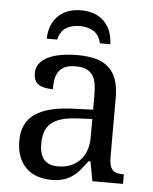

<svg xmlns="http://www.w3.org/2000/svg" viewBox="-53 -788 670 843"><g transform="rotate(5 281.5 -366.5)"><path d="M147 -145Q147 -98.1 166.7 -75Q186.5 -51.8 228 -51.8Q258.3 -51.8 283 -61.5Q307.6 -71.3 325 -89.4Q342.3 -107.4 351.6 -133.3Q360.8 -159.2 360.8 -190.9V-272L296.9 -269Q254.4 -267.1 225.8 -258.5Q197.3 -250 179.7 -234.6Q162.1 -219.2 154.5 -196.8Q147 -174.3 147 -145ZM268.1 -496.1Q239.3 -496.1 221.4 -488Q203.6 -480 193.6 -465.3Q183.6 -450.7 180.2 -430.7Q176.8 -410.6 176.8 -387.2Q135.3 -387.2 113.5 -401.4Q91.8 -415.5 91.8 -450.2Q91.8 -476.1 106 -494.1Q120.1 -512.2 144.8 -523.7Q169.4 -535.2 202.1 -540.5Q234.9 -545.9 272 -545.9Q317.9 -545.9 352.1 -536.9Q386.2 -527.8 409.2 -507.3Q432.1 -486.8 443.6 -453.9Q455.1 -420.9 455.1 -373V-113.8Q455.1 -92.8 458.5 -79.1Q461.9 -65.4 469.2 -57.1Q476.6 -48.8 488.5 -45.4Q500.5 -42 517.1 -42H520V0H384.8L369.1 -85.9H360.8Q345.2 -64.9 330.6 -47.4Q315.9 -29.8 298.3 -17.1Q280.8 -4.4 258.5 2.7Q236.3 9.8 205.1 9.8Q171.9 9.8 143.3 0.2Q114.7 -9.3 94 -29.1Q73.2 -48.8 61.5 -78.9Q49.8 -108.9 49.8 -149.9Q49.8 -229.5 106.4 -268.1Q163.1 -306.6 277.8 -310.1L360.8 -313V-373Q360.8 -399.9 357.9 -422.6Q355 -445.3 345.2 -461.7Q335.4 -478 317.1 -487.1Q298.8 -496.1 268.1 -496.1ZM411.1 -606H365.2Q356.9 -642.1 332.3 -658Q307.6 -673.8 271 -673.8Q234.4 -673.8 209.7 -658Q185.1 -642.1 176.8 -606H130.9Q131.8 -668 168.9 -705.6Q206.1 -743.2 271 -743.2Q334.5 -743.2 371.6 -706.8Q408.7 -670.4 411.1 -606Z"/></g></svg>

Font: Noto Serif
Style: Regular
Weight: 400
Designer: Monotype Design team
Foundry: Monotype Imaging Inc.
Version: Version 1.02